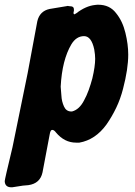

<svg xmlns="http://www.w3.org/2000/svg" viewBox="-102 -597 573 813"><path d="M-56 196Q-81 195 -82 170Q-82 163 -49 26L15 -287L56 -507Q66 -550 108 -559L180 -571Q185 -573 190 -571L200 -570Q202 -570 206 -568Q211 -565 211 -556V-552L210 -547L209 -541L212 -536L220 -540Q261 -572 301 -576L310 -577H314Q362 -577 389 -542Q417 -508 429 -458Q441 -409 441 -366Q441 -305 419 -221Q408 -178 390 -140.5Q372 -103 349 -70Q302 -5 234 7H228H220Q171 7 135 -36Q127 -47 119 -47Q112 -47 109 -31L78 133Q68 180 18 187L-5 189L-50 196H-56ZM203 -125Q234 -133 254 -172Q265 -192 273.5 -215.5Q282 -239 289 -265Q301 -316 301 -348Q301 -356 300 -366.5Q299 -377 297 -388Q285 -444 254 -444Q221 -444 200 -409Q161 -343 155 -231V-229L158 -192Q159 -168 169 -146Q178 -126 198 -125H203Z"/></svg>

Font: Bangerz
Style: Bold
Weight: 700
Designer: vernon adams
Foundry: Vernon Adams
Version: Version 2.10;February 7, 2025;FontCreator 13.0.0.2683 64-bit